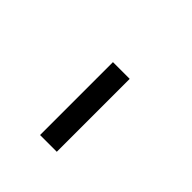

<svg xmlns="http://www.w3.org/2000/svg" viewBox="37 -874 527 527"><g transform="rotate(-45 300.0 -610.5)"><path d="M116 -643H399V-578H116Z"/></g></svg>

Font: Karma SemiBold
Style: Regular
Weight: 600
Designer: Joana Correia
Foundry: Indian Type Foundry
Version: Version 1.202;PS 1.0;hotconv 1.0.78;makeotf.lib2.5.61930; tt